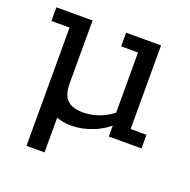

<svg xmlns="http://www.w3.org/2000/svg" viewBox="-102 -496 729 736"><g transform="rotate(20 262.5 -128.0)"><path d="M80.8 141.4V-341H6.8V-396.7H154.4V-138.9Q154.4 -94.2 174.9 -73.5Q195.5 -52.8 240.7 -52.8Q273.2 -52.8 307.6 -65.5Q341.9 -78.3 379.9 -111L360.2 -81.9V-341H291.2V-396.7H433.8V-55.6H498.4V0H365V-57.5L384.3 -61.3Q346.7 -25.2 302.4 -7.6Q258 10 215.6 10Q180 10 153.8 -0.4Q127.5 -10.8 113.1 -34.4L154.4 -57.4V141.4Z"/></g></svg>

Font: Rokkitt SemiBold
Style: Regular
Weight: 600
Designer: Vernon Adams
Foundry: Vernon Adams
Version: Version 3.103